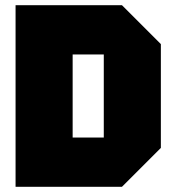

<svg xmlns="http://www.w3.org/2000/svg" viewBox="-20 -720 675 740"><path d="M260 -190H380V-510H260ZM40 0V-700H450L600 -550V-150L450 0Z"/></svg>

Font: Tektur Black
Style: Regular
Weight: 900
Designer: Adam Jagosz
Foundry: Adam Jagosz
Version: Version 1.005;gftools[0.9.30]